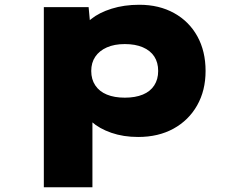

<svg xmlns="http://www.w3.org/2000/svg" viewBox="-20 -566 985 806"><path d="M164 220V-536H352L363 -417L322 -426Q329 -459 362.5 -486Q396 -513 448.5 -529.5Q501 -546 565 -546Q648 -546 711 -511Q774 -476 808.5 -413.5Q843 -351 843 -268Q843 -186 807.5 -123.5Q772 -61 708.5 -26Q645 9 560 9Q498 9 447.5 -8.5Q397 -26 364.5 -55Q332 -84 323 -117L368 -131V220ZM504 -156Q548 -156 579.5 -169Q611 -182 627.5 -207.5Q644 -233 644 -268Q644 -304 627.5 -329Q611 -354 579.5 -367.5Q548 -381 504 -381Q460 -381 428.5 -367Q397 -353 380 -328Q363 -303 363 -268Q363 -233 380 -207.5Q397 -182 428.5 -169Q460 -156 504 -156Z"/></svg>

Font: Lexend Peta Black
Style: Regular
Weight: 900
Version: Version 1.007